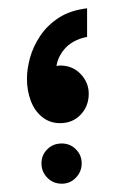

<svg xmlns="http://www.w3.org/2000/svg" viewBox="-20 -288 290 463"><path d="M190 -268V-199Q154 -192 134.5 -168.5Q115 -145 115 -115Q115 -98 120 -81L77 -56Q75 -64 74 -70.5Q73 -77 73 -83Q73 -104 83.5 -114Q94 -124 106.5 -127Q119 -130 125 -130Q155 -130 174.5 -109.5Q194 -89 194 -62Q194 -32 174.5 -11.5Q155 9 125 9Q100 9 81.5 -6Q63 -21 54 -45.5Q45 -70 45 -98Q45 -122 52.5 -149Q60 -176 77 -201.5Q94 -227 121.5 -245Q149 -263 190 -268ZM129 155Q108 155 94 140.5Q80 126 80 106Q80 86 94 72Q108 58 129 58Q149 58 163 72Q177 86 177 106Q177 126 163 140.5Q149 155 129 155Z"/></svg>

Font: Fustat SemiBold
Style: Regular
Weight: 600
Designer: Mohamed Gaber, Khaled Hosny, Laura Garcia Mut
Foundry: Kief Type Foundry, Alif Type Foundry, Hard Type Foundry
Version: Version 1.007